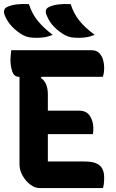

<svg xmlns="http://www.w3.org/2000/svg" viewBox="-20 -955 590 975"><path d="M339 -934Q354 -886 383.5 -849.5Q413 -813 461 -778Q438 -769 420 -766Q402 -763 380 -763Q357 -763 342 -765.5Q327 -768 311 -776Q279 -794 254.5 -819Q230 -844 218 -875Q203 -907 228 -919Q248 -929 276.5 -932.5Q305 -936 339 -934ZM127 -934Q142 -886 171.5 -849.5Q201 -813 248 -778Q226 -769 207.5 -766Q189 -763 167 -763Q144 -763 129 -765.5Q114 -768 98 -776Q66 -794 42 -819Q18 -844 5 -875Q-8 -907 15 -919Q35 -929 63.5 -932.5Q92 -936 127 -934ZM181 0Q157 0 133.5 -18Q110 -36 94.5 -63.5Q79 -91 79 -120V-565H76Q51 -565 42 -593Q33 -621 33 -652Q33 -663 34.5 -675Q36 -687 37 -700H444Q471 -700 485 -684.5Q499 -669 504 -649Q509 -629 509 -614Q509 -582 502 -565H190L188 -559Q223 -535 223 -476V-393H382Q420 -393 437 -365.5Q454 -338 454 -305Q454 -295 453.5 -288Q453 -281 452 -274H223V-135H409Q462 -135 485.5 -115.5Q509 -96 509 -52Q509 -38 507.5 -24Q506 -10 503 0Z"/></svg>

Font: Recursive Sn Csl St
Style: Bold
Weight: 700
Version: Version 1.079;hotconv 1.0.112;makeotfexe 2.5.65598; ttfautoh